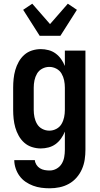

<svg xmlns="http://www.w3.org/2000/svg" viewBox="-20 -793 540 1036"><path d="M248 223Q225 223 202.5 220Q180 217 158.5 209Q137 201 118 188Q99 175 85.5 156.5Q72 138 64.5 115.5Q57 93 57 71H168Q169 84 176.5 96Q184 108 195.5 115Q207 122 220.5 124.5Q234 127 248 127Q268 127 285.5 117Q303 107 313 90.5Q323 74 326.5 54.5Q330 35 330 15V-83Q322 -63 309.5 -45.5Q297 -28 280 -15.5Q263 -3 242 2.5Q221 8 200 8Q176 8 152.5 0.5Q129 -7 111 -23Q93 -39 81 -60.5Q69 -82 62.5 -105Q56 -128 53.5 -152Q51 -176 51 -200V-320Q51 -344 53.5 -368Q56 -392 62.5 -415Q69 -438 81 -459.5Q93 -481 111 -497Q129 -513 152.5 -520.5Q176 -528 200 -528Q221 -528 242 -522.5Q263 -517 280 -504.5Q297 -492 309.5 -474.5Q322 -457 330 -437V-520H441V15Q441 42 437 68.5Q433 95 422 120Q411 145 393 165.5Q375 186 351.5 199Q328 212 301.5 217.5Q275 223 248 223ZM246 -88Q266 -88 284 -97.5Q302 -107 312 -124Q322 -141 326 -160.5Q330 -180 330 -200V-320Q330 -340 326 -359.5Q322 -379 312 -396Q302 -413 284 -422.5Q266 -432 246 -432Q226 -432 208 -422.5Q190 -413 180 -396Q170 -379 166 -359.5Q162 -340 162 -320V-200Q162 -180 166 -160.5Q170 -141 180 -124Q190 -107 208 -97.5Q226 -88 246 -88ZM194 -600 105 -740 154 -773 250 -663 346 -773 395 -740 306 -600Z"/></svg>

Font: Iosevka Custom
Style: Bold
Weight: 700
Monospace: yes
Designer: Belleve Invis
Foundry: Belleve Invis
Version: Version 30.3.3; ttfautohint (v1.8.3)